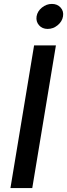

<svg xmlns="http://www.w3.org/2000/svg" viewBox="-20 -959 342 979"><path d="M265.1 -727.5 144.5 0H33.2L153.8 -727.5ZM223.1 -811.5Q195.3 -811.5 179 -830.3Q162.6 -849.1 166.5 -875.5Q170.9 -901.9 193.8 -920.4Q216.8 -939 244.6 -939Q272.5 -939 289.1 -920.4Q305.7 -901.9 301.3 -875.5Q296.9 -849.1 273.9 -830.3Q251 -811.5 223.1 -811.5Z"/></svg>

Font: Inter 17pt Medium
Style: Italic
Weight: 500
Italic angle: -9.3988°
Version: Version 4.001;git-66647c0bb